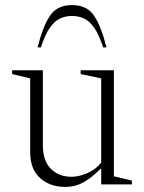

<svg xmlns="http://www.w3.org/2000/svg" viewBox="-20 -727 569 757"><path d="M238 10Q177 10 138 -25Q99 -60 99 -127V-418L28 -435V-450H149V-154Q149 -93 180.5 -61.5Q212 -30 262 -30Q291 -30 324.5 -44.5Q358 -59 379 -86V-418L298 -435V-450H429V-32L500 -15V0H379V-61H376Q340 -25 308 -7.5Q276 10 238 10ZM128 -540Q149 -623 177 -665Q205 -707 264 -707Q323 -707 351 -665Q379 -623 400 -540H387Q370 -591 351.5 -617.5Q333 -644 311.5 -654Q290 -664 264 -664Q238 -664 216.5 -654Q195 -644 176.5 -617.5Q158 -591 141 -540Z"/></svg>

Font: Spectral ExtraLight
Style: Regular
Weight: 275
Designer: Jean-Baptiste Levee
Foundry: Production Type
Version: Version 2.001